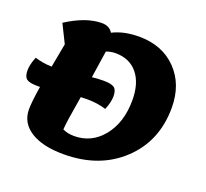

<svg xmlns="http://www.w3.org/2000/svg" viewBox="-149 -879 1132 1057"><g transform="rotate(20 417.5 -350.5)"><path d="M60 -279Q13 -279 -4 -292Q-21 -305 -21 -342Q-21 -376 -2 -422Q45 -407 97 -406Q101 -429 111 -481.5Q121 -534 123 -546L70 -653Q183 -726 276 -726Q320 -726 340 -693Q405 -726 494 -726Q630 -726 713 -641Q796 -556 796 -419Q796 -223 664 -99Q532 25 323 25Q199 25 129.5 -19.5Q60 -64 60 -143Q60 -186 75 -279ZM276 -103Q306 -89 343 -89Q446 -89 512 -171.5Q578 -254 578 -384Q578 -484 531.5 -540Q485 -596 403 -596Q376 -596 349 -586Q343 -541 325 -427Q356 -431 392 -431Q439 -431 456 -418Q473 -405 473 -368Q473 -334 454 -288Q403 -304 344 -304Q318 -304 305 -303Q276 -134 276 -103Z"/></g></svg>

Font: Lemonada
Style: Bold
Weight: 700
Designer: Mohamed Gaber (Arabic), Eduardo Tunni (Latin)
Foundry: Kief Type Foundry
Version: Version 4.004